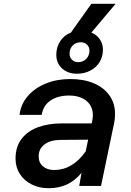

<svg xmlns="http://www.w3.org/2000/svg" viewBox="-20 -981 690 1013"><path d="M410 -69Q376 -28 333.5 -8Q291 12 236 12Q187 12 147 -8Q107 -28 84.5 -63.5Q62 -99 62 -144Q62 -207 94 -248.5Q126 -290 181 -310Q236 -330 308 -330H464L467 -346Q470 -361 470 -374Q470 -405 454.5 -428.5Q439 -452 410.5 -464.5Q382 -477 345 -477Q286 -477 247 -451Q208 -425 200 -375H83Q90 -432 127 -474.5Q164 -517 222 -540.5Q280 -564 351 -564Q422 -564 475 -541.5Q528 -519 557.5 -477.5Q587 -436 587 -380Q587 -352 582 -331L513 0H398ZM266 -84Q362 -84 432 -182L445 -244L302 -243Q247 -243 215.5 -219.5Q184 -196 184 -156Q184 -123 206.5 -103.5Q229 -84 266 -84ZM354 -809 462 -961H590L462 -809Q490 -798 506.5 -774Q523 -750 523 -719Q523 -682 505.5 -653.5Q488 -625 456.5 -608.5Q425 -592 386 -592Q354 -592 329.5 -604.5Q305 -617 291 -639.5Q277 -662 277 -691Q277 -732 297.5 -763.5Q318 -795 354 -809ZM392 -653Q418 -653 435 -670.5Q452 -688 452 -714Q452 -733 439 -745.5Q426 -758 407 -758Q380 -758 363.5 -741Q347 -724 347 -697Q347 -678 360 -665.5Q373 -653 392 -653Z"/></svg>

Font: Azeret Mono Medium
Style: Italic
Weight: 500
Italic angle: -12°
Designer: Martin Vácha
Foundry: Displaay
Version: Version 1.000; Glyphs 3.0.3, build 3074